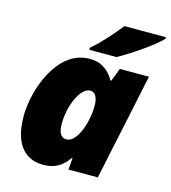

<svg xmlns="http://www.w3.org/2000/svg" viewBox="-114 -858 855 961"><g transform="rotate(15 313.5 -378.0)"><path d="M273 -606H413C475 -639 598 -723 627 -759V-766H412C374 -718 319 -655 273 -617ZM198 10C263 10 300 -19 328 -60H332L327 0H479L596 -553H445L419 -485H415C387 -532 350 -563 287 -563C118 -563 41 -335 41 -201C41 -44 113 10 198 10ZM277 -143C249 -143 235 -168 235 -212C235 -307 280 -410 331 -410C358 -410 371 -382 371 -341C371 -321 369 -300 365 -280C353 -209 319 -143 277 -143Z"/></g></svg>

Font: Noto Sans UI Black
Style: Italic
Weight: 900
Italic angle: -372°
Designer: Monotype Design Team
Foundry: Monotype Imaging Inc.
Version: Version 1.901